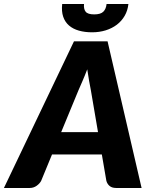

<svg xmlns="http://www.w3.org/2000/svg" viewBox="-66 -934 754 954"><path d="M421 -277.5 385.5 -485.5Q381.5 -505 376.8 -531.8Q372 -558.5 367.5 -589.5Q355.5 -558 343.8 -531.2Q332 -504.5 323.5 -484.5L238 -277.5ZM637.5 0H511.5Q490.5 0 478.8 -9.8Q467 -19.5 462.5 -35.5L440 -166.5H192.5L138.5 -35.5Q131.5 -22 116.2 -11Q101 0 81.5 0H-46.5L301.5 -728.5H468.5ZM391.5 -773.5Q355.5 -773.5 326.2 -781.8Q297 -790 277 -807.2Q257 -824.5 248 -851Q239 -877.5 243 -914H351.5Q349 -889.5 359.5 -876Q370 -862.5 402 -862.5Q434 -862.5 447.5 -876Q461 -889.5 463.5 -914H572Q568.5 -881.5 553.5 -855.5Q538.5 -829.5 514.5 -811.2Q490.5 -793 459 -783.2Q427.5 -773.5 391.5 -773.5Z"/></svg>

Font: Lato ExtraBold
Style: Italic
Weight: 800
Italic angle: -7°
Designer: Lukasz Dziedzic with Adam Twardoch and Botio Nikoltchev
Foundry: tyPoland Lukasz Dziedzic
Version: Version 2.015; 2015-08-06; http://www.latofonts.com/